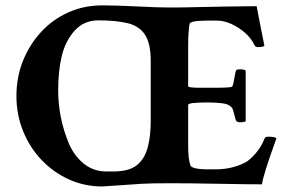

<svg xmlns="http://www.w3.org/2000/svg" viewBox="-20 -671 1052 701"><path d="M353.5 9.8Q289.1 9.8 232.4 -15.6Q175.8 -41 132.3 -86.4Q88.9 -131.8 64.5 -191.9Q40 -252 40 -320.3Q40 -389.6 64 -449.2Q87.9 -508.8 130.4 -554.7Q172.9 -600.6 230 -626Q287.1 -651.4 353.5 -651.4Q377 -651.4 411.1 -650.4Q445.3 -649.4 481.4 -647.5Q517.6 -645.5 549.8 -644.5Q582 -643.6 601.6 -643.6Q619.1 -643.6 650.9 -644Q682.6 -644.5 721.2 -645.5Q759.8 -646.5 797.9 -647Q835.9 -647.5 867.7 -647.9Q899.4 -648.4 917 -648.4Q918 -643.6 924.8 -607.4Q931.6 -571.3 945.3 -503.9Q940.4 -499 922.9 -499Q912.1 -499 909.2 -505.9Q897.5 -531.2 874.5 -551.3Q851.6 -571.3 824.7 -583.5Q797.9 -595.7 772.5 -595.7H735.4Q672.9 -595.7 671.9 -583Q669.9 -571.3 668.5 -552.2Q667 -533.2 667 -506.8V-356.4Q667 -350.6 709 -350.6H760.7Q822.3 -350.6 827.1 -354.5Q830.1 -357.4 832.5 -368.7Q835 -379.9 836.9 -392.6Q838.9 -405.3 840.8 -411.1Q841.8 -418 855.5 -418Q872.1 -418 877 -413.1V-228.5Q873 -224.6 856.4 -224.6Q843.8 -224.6 840.8 -232.4Q835 -252 832.5 -263.2Q830.1 -274.4 825.2 -279.3Q815.4 -291 792 -293.9Q768.6 -296.9 737.3 -296.9Q667 -296.9 667 -288.1V-137.7Q667 -91.8 674.8 -68.4Q678.7 -52.7 741.2 -52.7H766.6Q827.1 -52.7 876 -78.1Q892.6 -86.9 913.6 -111.3Q934.6 -135.7 946.3 -166Q948.2 -171.9 960 -171.9Q983.4 -171.9 989.3 -166Q940.4 -31.2 936.5 2Q912.1 2 872.6 1.5Q833 1 778.3 0Q724.6 -1 680.7 -1.5Q636.7 -2 602.5 -2Q566.4 -2 540.5 -1.5Q514.6 -1 498 0ZM369.1 -44.9Q383.8 -44.9 395 -44.9Q406.2 -44.9 413.1 -45.9Q460 -48.8 485.4 -72.8Q510.7 -96.7 520.5 -137.2Q530.3 -177.7 530.3 -228.5V-448.2Q530.3 -512.7 509.3 -544.4Q488.3 -576.2 445.8 -586.4Q403.3 -596.7 338.9 -596.7Q287.1 -596.7 252.9 -559.6Q218.8 -521.5 205.6 -466.8Q192.4 -412.1 192.4 -341.8Q192.4 -242.2 230.5 -149.4Q250 -102.5 285.6 -73.7Q321.3 -44.9 369.1 -44.9Z"/></svg>

Font: Crimson Text Bold
Style: Bold
Weight: 700
Designer: Sebastian Kosch
Foundry: Sebastian Kosch
Version: Version 1.10 July 1, 2025